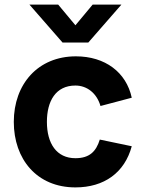

<svg xmlns="http://www.w3.org/2000/svg" viewBox="-20 -800 623 835"><path d="M233 -780H108L252 -615H364L508 -780H383L308 -690ZM308 15C433 15 522 -49 553 -164L414 -193C398 -141 369 -112 308 -112C226 -112 184 -176 184 -270C184 -360 222 -428 308 -428C358 -428 401 -395 417 -339L553 -375C529 -486 437 -555 310 -555C145 -555 40 -434 40 -270C40 -108 140 15 308 15Z"/></svg>

Font: Manrope ExtraBold
Style: Regular
Weight: 800
Designer: Mikhail Sharanda
Foundry: Mikhail Sharanda
Version: Version 4.505